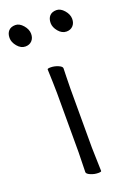

<svg xmlns="http://www.w3.org/2000/svg" viewBox="-143 -747 549 804"><g transform="rotate(-20 131.0 -345.5)"><path d="M177 -653Q177 -673 187.5 -684.5Q198 -696 218 -696Q236 -696 252 -677.5Q268 -659 268 -639Q268 -620 257 -608.5Q246 -597 228 -597Q208 -597 192.5 -615.5Q177 -634 177 -653ZM35 -696Q53 -696 69 -677.5Q85 -659 85 -639Q85 -620 74 -608.5Q63 -597 45 -597Q25 -597 9.5 -615.5Q-6 -634 -6 -653Q-6 -673 4.5 -684.5Q15 -696 35 -696ZM113 -479Q130 -479 146.5 -472Q163 -465 163 -457Q163 -436 162 -421L161 -368V-105L162 -67L164 1Q164 5 150 5Q133 5 116.5 -2Q100 -9 100 -17L102 -105V-368L101 -417L99 -475Q99 -479 113 -479Z"/></g></svg>

Font: JyunsaiKaai Light
Style: Regular
Weight: 300
Designer: Fontworks Inc.
Version: Version 0.030;April 7, 2024;FontCreator 14.0.0.2901 64-bit